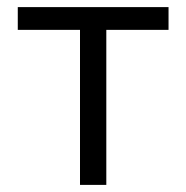

<svg xmlns="http://www.w3.org/2000/svg" viewBox="-20 -520 524 540"><path d="M30 -500H454V-436H279V0H205V-436H30Z"/></svg>

Font: Titillium Web[RUS by Daymarius]
Style: Regular
Weight: 400
Designer: Cyrillization by Daymarius
Foundry: Cyrillization by Daymarius
Version: Version 1.002 September 11, 2018